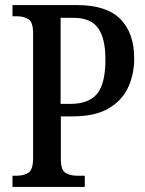

<svg xmlns="http://www.w3.org/2000/svg" viewBox="-20 -734 571 754"><path d="M29 0V-44H46Q74 -44 92 -56Q110 -68 110 -114V-604Q110 -647 91.5 -658.5Q73 -670 48 -670H29V-714H283Q398 -714 452.5 -659.5Q507 -605 507 -504Q507 -443 483.5 -391.5Q460 -340 407 -308.5Q354 -277 264 -277H219V-109Q219 -66 237.5 -55Q256 -44 282 -44H313V0ZM256 -326Q329 -326 361.5 -366Q394 -406 394 -500Q394 -584 365 -624Q336 -664 269 -664H218V-326Z"/></svg>

Font: Noto Serif Lao Condensed Medium
Style: Regular
Weight: 500
Width: 3
Designer: Monotype Design Team
Foundry: Monotype Imaging Inc.
Version: Version 2.003; ttfautohint (v1.8.4.7-5d5b)